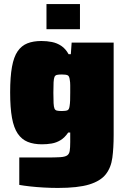

<svg xmlns="http://www.w3.org/2000/svg" viewBox="-20 -720 624 946"><path d="M265 206Q232 206 196 204Q160 202 128.5 198.5Q97 195 75 191V56Q97 56 118.5 56Q140 56 162 56Q184 56 206 56Q251 56 275.5 54.5Q300 53 310.5 46Q321 39 323.5 23.5Q326 8 326 -20V-67H316Q299 -42 278.5 -29.5Q258 -17 235 -13Q212 -9 187 -9Q146 -9 116.5 -21Q87 -33 67.5 -61.5Q48 -90 39 -139.5Q30 -189 30 -265Q30 -341 39 -390.5Q48 -440 67 -467.5Q86 -495 115 -506.5Q144 -518 184 -518Q211 -518 236 -513Q261 -508 282 -494Q303 -480 318 -453H329L333 -510H540V-55Q540 9 533.5 57.5Q527 106 501 139Q475 172 419.5 189Q364 206 265 206ZM285 -173Q305 -173 313 -177Q321 -181 323 -198Q325 -210 325.5 -225.5Q326 -241 326 -263Q326 -284 326 -299.5Q326 -315 324 -325Q322 -345 313.5 -349Q305 -353 285 -353Q269 -353 260.5 -351Q252 -349 248.5 -341Q245 -333 244 -314.5Q243 -296 243 -263Q243 -230 244 -211.5Q245 -193 248.5 -185Q252 -177 260.5 -175Q269 -173 285 -173ZM209 -576V-700H374V-576Z"/></svg>

Font: Saira Thin Black
Style: Regular
Weight: 900
Version: Version 1.101